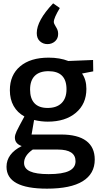

<svg xmlns="http://www.w3.org/2000/svg" viewBox="-20 -888 609 1149"><path d="M345 -83Q445 -83 496 -45Q547 -7 547 67Q547 152 475 196.5Q403 241 261 241Q19 241 19 110Q19 32 110 -14Q69 -28 69 -65Q69 -80 79.5 -102.5Q90 -125 126 -191Q84 -214 61.5 -254Q39 -294 39 -348Q39 -439 100.5 -491Q162 -543 271 -543Q338 -543 389 -523L537 -529L538 -461L471 -448Q497 -411 497 -356Q497 -266 434 -213Q371 -160 266 -160Q226 -160 184 -170L169 -83ZM160 -352Q160 -298 186.5 -270Q213 -242 265 -242Q319 -242 348.5 -271Q378 -300 378 -354Q378 -462 270 -462Q216 -462 188 -434Q160 -406 160 -352ZM432 77Q432 7 326 7H176Q124 43 124 87Q124 121 160 137.5Q196 154 271 154Q354 154 393 135Q432 116 432 77ZM338 -840Q302 -780 302 -757Q302 -747 313 -730Q320 -719 324 -709Q328 -699 328 -685Q328 -657 309 -640.5Q290 -624 264 -624Q238 -624 219 -641Q200 -658 200 -690Q200 -765 298 -868Z"/></svg>

Font: Bitter Pro SemiBold
Style: Regular
Weight: 600
Designer: Sol Matas, and Bitter project Authors
Foundry: Sol Matas
Version: Version 1.010